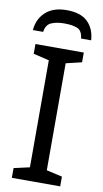

<svg xmlns="http://www.w3.org/2000/svg" viewBox="-100 -964 540 1009"><g transform="rotate(10 169.5 -459.0)"><path d="M298 0H40V-52L124 -71V-642L40 -662V-714H298V-662L214 -642V-71L298 -52ZM172 -918Q246 -918 283.5 -882Q321 -846 325 -784H271Q267 -825 241.5 -836Q216 -847 170 -847Q131 -847 102.5 -835Q74 -823 69 -784H14Q19 -844 59.5 -881Q100 -918 172 -918Z"/></g></svg>

Font: Noto Sans Historical
Style: Regular
Weight: 400
Designer: Monotype Design Team
Foundry: Monotype Imaging Inc.
Version: Version 2.013; ttfautohint (v1.8.4.7-5d5b)